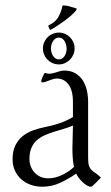

<svg xmlns="http://www.w3.org/2000/svg" viewBox="-20 -686 414 716"><path d="M252 -309.6Q252 -324.2 249 -338.9Q246.1 -353.5 239 -365.7Q231.9 -377.9 220.2 -385.5Q208.5 -393.1 191.4 -393.1Q184.6 -393.1 177.5 -390.9Q170.4 -388.7 163.6 -386Q156.7 -383.3 150.4 -381.1Q144 -378.9 138.2 -378.9Q133.8 -378.9 133.8 -383.3Q133.8 -385.7 135 -389.6Q136.2 -393.6 138.2 -397.7Q140.1 -401.9 142.1 -405.8Q144 -409.7 145 -412.1L148.9 -414.1Q155.3 -411.1 162.6 -411.1Q169.9 -411.1 177 -412.8Q184.1 -414.6 190.9 -416.7Q197.8 -418.9 204.8 -420.9Q211.9 -422.9 219.2 -422.9Q244.1 -422.9 261.2 -412.6Q278.3 -402.3 288.8 -386Q299.3 -369.6 304 -348.6Q308.6 -327.6 308.6 -306.2V-96.7Q308.6 -77.6 311.8 -68.1Q314.9 -58.6 321 -52.5Q327.1 -46.4 335.9 -40.8Q344.7 -35.2 356.4 -23.9Q354.5 -22 349.4 -16.4Q344.2 -10.7 338.1 -4.9Q332 1 326.9 5.6Q321.8 10.3 319.8 10.3Q312 10.3 303.5 5.1Q294.9 0 287.1 -7.6Q279.3 -15.1 273.2 -23.4Q267.1 -31.7 264.2 -38.6Q236.3 -19 204.6 -4.4Q172.9 10.3 137.7 10.3Q114.7 10.3 94.7 3.2Q74.7 -3.9 59.6 -17.3Q44.4 -30.8 35.6 -49.8Q26.9 -68.8 26.9 -92.3Q26.9 -121.6 36.6 -142.3Q46.4 -163.1 63.2 -177.2Q80.1 -191.4 102.8 -199.7Q125.5 -208 151.4 -212.9Q178.7 -218.3 203.4 -226.8Q228 -235.4 252 -249.5ZM255.9 -63.5Q252.4 -80.6 251.2 -98.1Q250 -115.7 250 -133.3Q250 -154.8 251 -175.5Q252 -196.3 252 -217.8Q234.9 -210.4 216.3 -205.1Q197.8 -199.7 179.9 -194.1Q162.1 -188.5 145.8 -181.2Q129.4 -173.8 116.9 -162.6Q104.5 -151.4 97.2 -134.5Q89.8 -117.7 89.8 -93.3Q89.8 -78.1 95 -64.9Q100.1 -51.8 109.4 -42Q118.7 -32.2 131.3 -26.6Q144 -21 159.7 -21Q185.5 -21 211.4 -33.4Q237.3 -45.9 255.9 -63.5ZM140.1 -505.4Q140.1 -517.6 144.8 -528.3Q149.4 -539.1 157.5 -547.1Q165.5 -555.2 176.5 -559.8Q187.5 -564.5 199.7 -564.5Q211.9 -564.5 222.4 -559.8Q232.9 -555.2 241 -547.1Q249 -539.1 253.7 -528.3Q258.3 -517.6 258.3 -505.4Q258.3 -493.7 253.7 -482.7Q249 -471.7 241 -463.6Q232.9 -455.6 222.4 -450.7Q211.9 -445.8 199.7 -445.8Q187.5 -445.8 176.5 -450.4Q165.5 -455.1 157.5 -463.1Q149.4 -471.2 144.8 -482.2Q140.1 -493.2 140.1 -505.4ZM169.9 -504.4Q169.9 -498 171.9 -491Q173.8 -483.9 177.5 -478Q181.2 -472.2 186.8 -468.3Q192.4 -464.4 199.7 -464.4Q207 -464.4 212.4 -468.3Q217.8 -472.2 221.4 -478Q225.1 -483.9 226.8 -491Q228.5 -498 228.5 -504.4Q228.5 -510.7 226.8 -517.8Q225.1 -524.9 221.7 -531.2Q218.3 -537.6 212.6 -541.7Q207 -545.9 199.7 -545.9Q191.9 -545.9 186.3 -541.7Q180.7 -537.6 177 -531.5Q173.3 -525.4 171.6 -518.1Q169.9 -510.7 169.9 -504.4ZM161.6 -591.8Q186 -602.5 197 -621.6Q208 -640.6 213.4 -665.5Q227.1 -666 240 -661.9Q252.9 -657.7 265.6 -654.3L266.1 -652.3Q265.1 -647.9 258.8 -641.1Q252.4 -634.3 243.2 -626.2Q233.9 -618.2 222.7 -610.1Q211.4 -602.1 200.9 -594.7Q190.4 -587.4 181.4 -582Q172.4 -576.7 168 -574.7L165.5 -575.7L160.2 -588.4V-590.3Z"/></svg>

Font: CAT Linz
Style: Regular
Weight: 400
Designer: Peter Wiegel
Foundry: Peter Wiegel
Version: Version 1.08